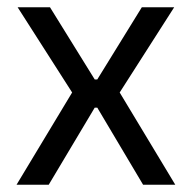

<svg xmlns="http://www.w3.org/2000/svg" viewBox="-20 -508 528 528"><path d="M25.5 0 185.5 -265.5V-242.5L28.5 -488H117.5L240.5 -289.5H247.5L370 -488H459L302 -242.5V-265.5L462 0H373.5L247.5 -212H240.5L114 0Z"/></svg>

Font: Anek Odia Medium
Style: Regular
Weight: 400
Version: Version 1.003